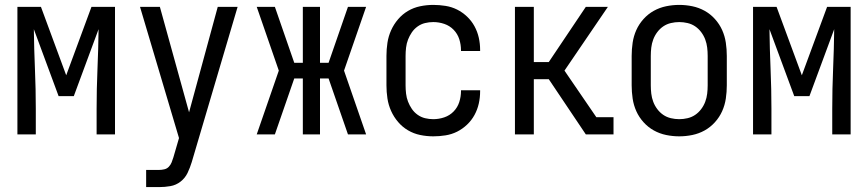

<svg xmlns="http://www.w3.org/2000/svg" viewBox="-20 -548 3540 783"><path d="M51 0V-520H147L250 -241L353 -520H449V0H374V-104Q374 -185 377.5 -266.5Q381 -348 382 -429L281 -156H219L118 -429Q119 -348 122.5 -266.5Q126 -185 126 -104V0Z M576 215V145H629Q639 145 650 142.5Q661 140 668.5 132Q676 124 680 114Q684 104 687 94L710 15L551 -520H632L751 -90L868 -520H949L762 113Q755 136 745 157Q735 178 716.5 192.5Q698 207 675 211Q652 215 629 215Z M1473 0H1399L1320 -228H1285V0H1215V-228H1180L1101 0H1027L1117 -260L1027 -520H1101L1180 -292H1215V-520H1285V-292H1320L1399 -520H1473L1383 -260Z M1747 8Q1720 8 1693.5 2.5Q1667 -3 1644 -16.5Q1621 -30 1603.5 -50.5Q1586 -71 1575 -95.5Q1564 -120 1560 -146.5Q1556 -173 1556 -200V-320Q1556 -347 1560 -373.5Q1564 -400 1575 -424.5Q1586 -449 1603.5 -469.5Q1621 -490 1644 -503.5Q1667 -517 1693.5 -522.5Q1720 -528 1747 -528Q1772 -528 1797 -524Q1822 -520 1844 -509Q1866 -498 1884.5 -480.5Q1903 -463 1915 -441Q1927 -419 1932.5 -394.5Q1938 -370 1938 -345V-340H1860V-343Q1860 -366 1853 -388Q1846 -410 1830 -426.5Q1814 -443 1792 -450.5Q1770 -458 1747 -458Q1730 -458 1713.5 -454Q1697 -450 1683 -440Q1669 -430 1659.5 -416Q1650 -402 1644 -386.5Q1638 -371 1636 -354Q1634 -337 1634 -320V-200Q1634 -183 1636 -166Q1638 -149 1644 -133.5Q1650 -118 1659.5 -104Q1669 -90 1683 -80Q1697 -70 1713.5 -66Q1730 -62 1747 -62Q1770 -62 1792 -69.5Q1814 -77 1830 -93.5Q1846 -110 1853 -132Q1860 -154 1860 -177V-180H1938V-175Q1938 -150 1932.5 -125.5Q1927 -101 1915 -79Q1903 -57 1884.5 -39.5Q1866 -22 1844 -11Q1822 0 1797 4Q1772 8 1747 8Z M2369 0 2218 -225H2157V0H2080V-520H2157V-295H2218L2369 -520H2459L2282 -260L2412 -70H2482V0Z M2750 8Q2723 8 2696.5 2.5Q2670 -3 2646.5 -16Q2623 -29 2604.5 -49.5Q2586 -70 2575 -94.5Q2564 -119 2560 -146Q2556 -173 2556 -200V-320Q2556 -347 2560 -374Q2564 -401 2575 -425.5Q2586 -450 2604.5 -470.5Q2623 -491 2646.5 -504Q2670 -517 2696.5 -522.5Q2723 -528 2750 -528Q2777 -528 2803.5 -522.5Q2830 -517 2853.5 -504Q2877 -491 2895.5 -470.5Q2914 -450 2925 -425.5Q2936 -401 2940 -374Q2944 -347 2944 -320V-200Q2944 -173 2940 -146Q2936 -119 2925 -94.5Q2914 -70 2895.5 -49.5Q2877 -29 2853.5 -16Q2830 -3 2803.5 2.5Q2777 8 2750 8ZM2750 -62Q2767 -62 2784 -66Q2801 -70 2815 -79.5Q2829 -89 2839.5 -103Q2850 -117 2856 -133Q2862 -149 2864 -166Q2866 -183 2866 -200V-320Q2866 -337 2864 -354Q2862 -371 2856 -387Q2850 -403 2839.5 -417Q2829 -431 2815 -440.5Q2801 -450 2784 -454Q2767 -458 2750 -458Q2733 -458 2716 -454Q2699 -450 2685 -440.5Q2671 -431 2660.5 -417Q2650 -403 2644 -387Q2638 -371 2636 -354Q2634 -337 2634 -320V-200Q2634 -183 2636 -166Q2638 -149 2644 -133Q2650 -117 2660.5 -103Q2671 -89 2685 -79.5Q2699 -70 2716 -66Q2733 -62 2750 -62Z M3051 0V-520H3147L3250 -241L3353 -520H3449V0H3374V-104Q3374 -185 3377.5 -266.5Q3381 -348 3382 -429L3281 -156H3219L3118 -429Q3119 -348 3122.5 -266.5Q3126 -185 3126 -104V0Z"/></svg>

Font: Iosevka srxl
Style: Regular
Weight: 400
Monospace: yes
Designer: Belleve Invis
Foundry: Belleve Invis
Version: Version 33.0.1; ttfautohint (v1.8.3)